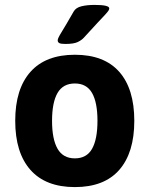

<svg xmlns="http://www.w3.org/2000/svg" viewBox="-20 -754 609 782"><path d="M285 -531Q404 -531 465.5 -461.7Q527 -392.3 527 -261.7Q527 -132 465.7 -62Q404.4 8 285 8Q166 8 104 -62Q42 -132 42 -262Q42 -391.5 104 -461.3Q166 -531 285 -531ZM285 -414Q236.9 -414 214.4 -375.5Q192 -337 192 -261.6Q192 -187 214.5 -148Q237 -109 285 -109Q333 -109 355 -148Q377 -187 377 -262Q377 -337 354.8 -375.5Q332.6 -414 285 -414ZM365 -734Q425 -734 425 -720Q425 -716 422 -711Q419 -706 409 -695Q399 -684 378 -662Q357 -640 321 -600Q313 -591 297 -583Q281 -575 246 -575Q228 -575 221.5 -578.5Q215 -582 215 -590Q215 -598 230 -622Q245 -646 280 -707Q289 -723 312 -728.5Q335 -734 365 -734Z"/></svg>

Font: Asap VF Beta
Style: Regular
Weight: 400
Designer: Pablo Cosgaya
Foundry: Pablo Cosgaya
Version: Version 1.007